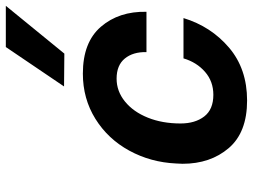

<svg xmlns="http://www.w3.org/2000/svg" viewBox="-122 -716 848 643"><g transform="rotate(-90 301.5 -395.0)"><path d="M74 -207 75 -229Q79 -314 118 -385.5Q157 -457 224.5 -499Q292 -541 376 -541Q481 -541 533 -480.5Q585 -420 583 -328H448Q449 -373 426.5 -400.5Q404 -428 359 -428Q317 -428 282.5 -400Q248 -372 228.5 -323.5Q209 -275 209 -214Q209 -165 232.5 -134.5Q256 -104 305 -104Q350 -104 382 -132Q414 -160 427 -204H562Q534 -112 463 -51.5Q392 9 286 9Q179 9 126.5 -52.5Q74 -114 74 -207ZM333 -604 465 -799H603L443 -603Z"/></g></svg>

Font: Be Vietnam
Style: Bold Italic
Weight: 700
Italic angle: -9.66701°
Designer: Gabriel Lam
Foundry: TypeRant
Version: Version 3.000